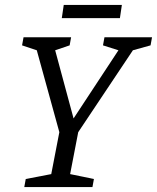

<svg xmlns="http://www.w3.org/2000/svg" viewBox="-20 -763 640 783"><path d="M79 0 85 -33 189 -53 222 -224 130 -558 70 -578 76 -611H270L264 -578L205 -558L280 -280L463 -558L400 -578L406 -611H600L594 -578L522 -558L299 -224L266 -53L363 -33L357 0ZM232 -689 240 -743H477L469 -689Z"/></svg>

Font: Manuale
Style: Italic
Weight: 400
Italic angle: -11°
Designer: Eduardo Tunni / Pablo Cosgaya
Foundry: Eduardo Tunni / Pablo Cosgaya
Version: Version 1.002